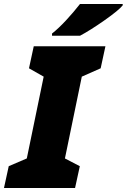

<svg xmlns="http://www.w3.org/2000/svg" viewBox="-56 -947 638 967"><path d="M-12 -110 79 -149 164 -561 90 -603 114 -714H475L451 -603L356 -561L271 -149L346 -110L322 0H-36ZM206 -778Q239 -804 277 -845Q315 -886 347 -927H562V-920Q542 -895 470 -844.5Q398 -794 347 -767H206Z"/></svg>

Font: Noto Sans Display Black
Style: Italic
Weight: 900
Italic angle: -12°
Designer: Monotype Design team
Foundry: Monotype Imaging Inc.
Version: Version 1.000